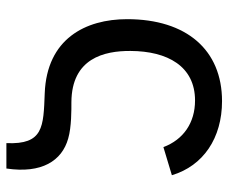

<svg xmlns="http://www.w3.org/2000/svg" viewBox="-77 -518 715 601"><g transform="rotate(90 280.5 -217.5)"><path d="M428 120H507.5C524 9.5 483.5 -54 413.5 -73.5C377.5 -84 323.5 -83.5 299.5 -83.5C162.5 -84.5 139 -186 139.5 -268.5C140 -384.5 187.5 -470.5 294.5 -470.5C364.5 -470.5 417 -434 440.5 -371.5L528.5 -398C499 -496.5 412 -555 296.5 -555C136.5 -555 40 -444 40 -258C40 -127.5 101.5 -6.5 272 0C377.5 4 433 4 428 120Z"/></g></svg>

Font: Eudonet Medium
Style: Regular
Weight: 500
Designer: Mikhail Sharanda
Foundry: Mikhail Sharanda
Version: Version 4.503;Glyphs 3.1.2 (3151)